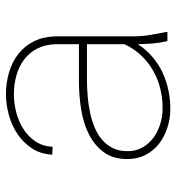

<svg xmlns="http://www.w3.org/2000/svg" viewBox="6 -584 588 640"><g transform="rotate(-90 300.0 -264.0)"><path d="M482.9 0Q477.1 -24.9 475.1 -49.3Q473.1 -73.7 472.7 -98.6Q455.6 -71.8 431.9 -51.3Q408.2 -30.8 380.4 -17.3Q352.5 -3.9 321.3 2.9Q290 9.8 257.3 9.8Q225.6 9.8 195.3 0.2Q165 -9.3 141.6 -27.3Q118.2 -45.4 104 -72.3Q89.8 -99.1 89.8 -133.8Q89.8 -181.2 112.8 -212.2Q135.7 -243.2 172.1 -261.5Q208.5 -279.8 253.4 -287.1Q298.3 -294.4 342.3 -294.9H472.7V-372.1Q471.7 -407.7 458 -434.1Q444.3 -460.4 421.6 -477.5Q398.9 -494.6 368.9 -503.2Q338.9 -511.7 305.7 -511.7Q276.4 -511.7 245.8 -503.9Q215.3 -496.1 190.4 -480.2Q165.5 -464.4 148.9 -440.2Q132.3 -416 130.9 -382.8L104.5 -383.8Q106.4 -422.4 125.2 -451.2Q144 -480 172.6 -499.3Q201.2 -518.6 236.1 -528.3Q271 -538.1 305.7 -538.1Q344.7 -538.1 379.6 -527.6Q414.6 -517.1 440.9 -496.3Q467.3 -475.6 482.7 -444.1Q498 -412.6 499 -371.1V-106.4Q499.5 -79.6 503.9 -55.2Q508.3 -30.8 513.2 -4.4L513.7 0ZM257.3 -16.1Q292 -15.6 324.5 -23.7Q356.9 -31.7 385 -47.9Q413.1 -64 435.5 -87.9Q458 -111.8 472.7 -143.1V-268.1H343.8Q318.8 -267.6 292.2 -265.1Q265.6 -262.7 240.2 -256.8Q214.8 -251 192.1 -241.2Q169.4 -231.4 152.6 -216.3Q135.7 -201.2 125.7 -180.4Q115.7 -159.7 116.2 -131.8Q116.2 -104 128.9 -82.3Q141.6 -60.5 161.9 -45.9Q182.1 -31.2 207.3 -23.7Q232.4 -16.1 257.3 -16.1Z"/></g></svg>

Font: Roboto Mono Thin
Style: Regular
Weight: 250
Designer: Google
Version: Version 2.000985; 2015; ttfautohint (v1.3)